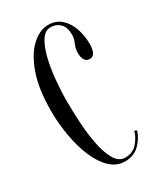

<svg xmlns="http://www.w3.org/2000/svg" viewBox="-143 -586 562 657"><g transform="rotate(-30 138.0 -258.0)"><path d="M154 10Q121.5 10 96.5 -13.5Q71.5 -37 54.5 -77Q37.5 -117 28.8 -166.2Q20 -215.5 20 -266.5Q20 -352.5 40.5 -410.2Q61 -468 92.8 -497.2Q124.5 -526.5 158.5 -526.5Q188.5 -526.5 208.8 -508.5Q229 -490.5 239.2 -461.5Q249.5 -432.5 249.5 -400Q249.5 -354 224.5 -354Q211 -354 204.8 -364.5Q198.5 -375 198.5 -392Q198.5 -410 205.8 -425.5Q213 -441 213 -455.5Q213 -486.5 198.2 -501Q183.5 -515.5 161.5 -515.5Q140 -515.5 125.2 -493Q110.5 -470.5 101.2 -433.8Q92 -397 87.8 -353.8Q83.5 -310.5 83.5 -269.5Q83.5 -228.5 86.2 -182Q89 -135.5 97.2 -94.2Q105.5 -53 120.8 -27Q136 -1 161 -1Q192 -1 210.2 -23.2Q228.5 -45.5 233 -66L242 -61.5Q232 -31.5 210 -10.8Q188 10 154 10Z"/></g></svg>

Font: Imbue 100pt Light
Style: Regular
Weight: 300
Designer: Tyler Finck
Foundry: Etcetera Type Company
Version: Version 1.102; ttfautohint (v1.8.3)